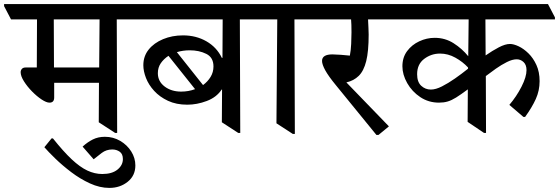

<svg xmlns="http://www.w3.org/2000/svg" viewBox="-48 -640 2734 939"><path d="M78 -310H132L133 -545H6L-28 -610V-620H606L640 -555V-545H523L525 10H515L435 -42L436 -235H217V-163Q217 -138 194 -138Q179 -138 155.5 -153.5Q132 -169 108.5 -193Q85 -217 69 -242.5Q53 -268 53 -287Q53 -296 59 -303Q65 -310 78 -310ZM439 -545H215L216 -310H437Z M410 139 356 77Q380 55 406 42Q432 29 465 29Q506 29 540 49Q574 69 594 101Q614 133 614 169Q614 219 576.5 249Q539 279 487 279Q440 279 392 257Q344 235 300.5 202Q257 169 222.5 135.5Q188 102 169 80L204 37H211Q262 101 302.5 139Q343 177 379 194Q415 211 452 211Q500 211 526.5 189.5Q553 168 553 138Q553 113 537.5 102Q522 91 501 91Q472 91 449.5 108Q427 125 410 139Z M868 -128Q814 -128 773.5 -147Q733 -166 706 -195.5Q679 -225 666 -258.5Q653 -292 653 -321Q653 -365 679 -397.5Q705 -430 749.5 -448.5Q794 -467 847 -467Q911 -467 961.5 -438Q1012 -409 1037 -357H1040L1041 -545H618L584 -610V-620H1208L1242 -555V-545H1125L1127 10H1117L1037 -42L1038 -202H1036Q1011 -164 963 -146Q915 -128 868 -128ZM838 -192Q874 -192 906 -204L776 -367Q753 -352 738.5 -331Q724 -310 724 -282Q724 -242 757 -217Q790 -192 838 -192ZM817 -385 945 -224Q968 -241 982 -264Q996 -287 996 -315Q996 -359 961 -376.5Q926 -394 880 -394Q847 -394 817 -385Z M1509 -545H1392L1394 15H1384L1304 -37L1308 -545H1220L1186 -610V-620H1475L1509 -555Z M1803 20H1793L1595 -223Q1558 -268 1542.5 -296.5Q1527 -325 1527 -342Q1527 -374 1578 -374Q1593 -374 1619 -372Q1645 -370 1663 -368Q1668 -393 1669.5 -425.5Q1671 -458 1671 -482Q1671 -503 1670.5 -518Q1670 -533 1669 -545H1487L1453 -610V-620H1869L1903 -555V-545H1752Q1753 -526 1754 -503Q1755 -480 1755 -471Q1755 -389 1743 -341Q1731 -293 1706.5 -269Q1682 -245 1646 -237L1854 -22Z M2520 -68H2512L2443 -127Q2478 -168 2502.5 -216Q2527 -264 2527 -297Q2527 -323 2512.5 -336.5Q2498 -350 2479 -350Q2458 -350 2431 -336.5Q2404 -323 2377 -304Q2350 -285 2328 -268L2329 10H2319L2239 -44L2240 -203Q2205 -177 2182.5 -163Q2160 -149 2141 -143.5Q2122 -138 2099 -138Q2048 -138 2007.5 -165Q1967 -192 1943.5 -233.5Q1920 -275 1920 -316Q1920 -359 1943 -390Q1966 -421 2002.5 -438Q2039 -455 2078 -455Q2129 -455 2170.5 -428.5Q2212 -402 2242 -365L2244 -545H1881L1847 -610V-620H2632L2666 -555V-545H2326L2327 -369Q2360 -392 2391.5 -408.5Q2423 -425 2446 -425Q2464 -425 2488.5 -413.5Q2513 -402 2536.5 -379Q2560 -356 2575.5 -322Q2591 -288 2591 -243Q2591 -197 2572.5 -156Q2554 -115 2520 -68ZM2241 -304V-310Q2215 -338 2179 -358Q2143 -378 2104 -378Q2061 -378 2026.5 -352Q1992 -326 1992 -277Q1992 -239 2012 -220.5Q2032 -202 2059 -202Q2083 -202 2113.5 -217.5Q2144 -233 2177 -256Q2210 -279 2241 -304Z"/></svg>

Font: Tiro Devanagari Hindi
Style: Regular
Weight: 400
Designer: Devanagari: John Hudson & Fiona Ross. Latin: John Hudson.
Foundry: Tiro Typeworks Ltd.
Version: Version 1.52